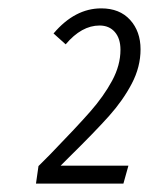

<svg xmlns="http://www.w3.org/2000/svg" viewBox="-20 -762 372 459"><path d="M316 -644Q316 -602 295 -562Q274 -522 240.5 -484.5Q207 -447 144 -385Q144 -385 125 -366H287L275 -323H66L72 -365Q72 -365 100 -393Q164 -459 196 -495.5Q228 -532 248 -569Q268 -606 268 -643Q268 -670 254.5 -685.5Q241 -701 218 -701Q175 -701 137 -656L108 -682Q159 -742 222 -742Q266 -742 291 -714.5Q316 -687 316 -644Z"/></svg>

Font: Fira Sans Extra Condensed Light
Style: Italic
Weight: 300
Width: 3
Italic angle: -8°
Designer: Carrois Corporate & Edenspiekermann AG
Foundry: Carrois Corporate GbR & Edenspiekermann AG
Version: Version 4.203